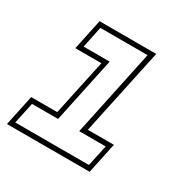

<svg xmlns="http://www.w3.org/2000/svg" viewBox="-138 -653 747 766"><g transform="rotate(30 236.0 -270.0)"><path d="M-8 0 22 -141.5H142L197 -398.5H77L107 -540H368L283 -141.5H403L373 0ZM17.5 -22H357L378 -119.5H256L340.5 -518.5H123L102.5 -420.5H222.5L158.5 -119.5H38.5Z"/></g></svg>

Font: Tourney Condensed ExtraLight
Style: Italic
Weight: 200
Width: 3
Italic angle: -12°
Designer: Tyler Finck
Foundry: Etcetera Type Co
Version: Version 1.010; ttfautohint (v1.8.3)